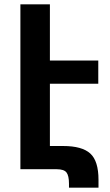

<svg xmlns="http://www.w3.org/2000/svg" viewBox="-20 -780 508 885"><path d="M74 0V-760H210V-501H433V-394H210V-107H271Q358 -107 396 -72.5Q434 -38 434 49V85H298V67Q298 30 286.5 15Q275 0 241 0Z"/></svg>

Font: Noto Sans Armenian SemiCondensed
Style: Bold
Weight: 700
Width: 4
Designer: Monotype Design Team
Foundry: Monotype Imaging Inc.
Version: Version 2.008; ttfautohint (v1.8.4.7-5d5b)